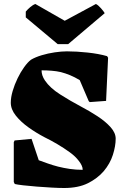

<svg xmlns="http://www.w3.org/2000/svg" viewBox="-20 -929 624 961"><path d="M301 12Q276 12 239.5 10Q203 8 164.5 5Q126 2 96 -1.5Q66 -5 54 -8L49 -18V-217L53 -226L138 -234L174 -127Q196 -119 220 -110.5Q244 -102 271 -95Q299 -88 329.5 -83.5Q360 -79 394 -79Q394 -90 388.5 -101.5Q383 -113 375 -123Q358 -146 329 -167Q300 -188 267 -207.5Q234 -227 203 -242Q161 -264 122.5 -291.5Q84 -319 59 -350.5Q34 -382 34 -415Q34 -442 43.5 -474Q53 -506 68 -537Q83 -568 101 -593Q119 -618 135 -630Q157 -643 188.5 -652.5Q220 -662 254 -667Q288 -672 315 -672Q363 -672 418.5 -666Q474 -660 516 -648L521 -640L511 -424L429 -418L424 -423L379 -528Q354 -543 331 -552.5Q308 -562 285 -568Q263 -573 238.5 -575Q214 -577 188 -577Q188 -551 205 -526Q230 -489 281 -456.5Q332 -424 383 -397Q427 -374 467.5 -347.5Q508 -321 533.5 -292.5Q559 -264 559 -235Q559 -198 545 -154Q531 -110 499 -72Q468 -36 420 -12Q372 12 301 12ZM269 -708 109 -842V-871Q118 -882 131.5 -893.5Q145 -905 157 -909L304 -825L460 -909Q471 -904 485.5 -887.5Q500 -871 504 -863L321 -708Z"/></svg>

Font: Labrada Black
Style: Regular
Weight: 900
Designer: Mercedes Jáuregui
Foundry: Omnibus-Type Team
Version: Version 1.000; ttfautohint (v1.8.4.7-5d5b)